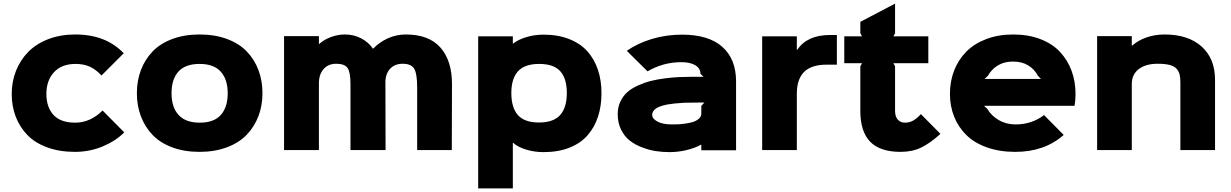

<svg xmlns="http://www.w3.org/2000/svg" viewBox="-20 -831 6817 1063"><path d="M547.9 -219.2 668 -98.1Q620.6 -50.3 548.3 -20.3Q476.1 9.8 395 9.8Q309.1 9.8 241.2 -15.1Q173.3 -40 131.1 -84Q88.9 -127.9 66.9 -185.5Q44.9 -243.2 44.9 -311Q44.9 -379.4 68.6 -439Q92.3 -498.5 136.2 -543.5Q180.2 -588.4 247.3 -614.3Q314.5 -640.1 397 -640.1Q566.4 -640.1 665 -536.1L542 -413.1Q511.2 -446.3 477.5 -461.7Q443.8 -477.1 397.9 -477.1Q321.3 -477.1 279.1 -431.4Q236.8 -385.7 236.8 -311Q236.8 -237.8 276.1 -194.8Q315.4 -151.9 396 -151.9Q480.5 -151.9 547.9 -219.2Z M1240.7 -314.9Q1240.7 -391.6 1202.1 -434.3Q1163.6 -477.1 1085 -477.1Q1006.3 -477.1 968 -434.8Q929.7 -392.6 929.7 -314.9Q929.7 -237.8 968.5 -194.8Q1007.3 -151.9 1085.9 -151.9Q1164.6 -151.9 1202.6 -194.6Q1240.7 -237.3 1240.7 -314.9ZM1433.1 -314.9Q1433.1 -246.1 1410.6 -187.5Q1388.2 -128.9 1345.7 -84.7Q1303.2 -40.5 1236.1 -15.4Q1168.9 9.8 1085 9.8Q1000.5 9.8 933.6 -15.1Q866.7 -40 824.5 -84.2Q782.2 -128.4 760 -187.3Q737.8 -246.1 737.8 -314.9Q737.8 -383.8 760 -442.6Q782.2 -501.5 824.5 -545.7Q866.7 -589.8 933.6 -615Q1000.5 -640.1 1085 -640.1Q1169.9 -640.1 1236.8 -615.2Q1303.7 -590.3 1346.2 -546.1Q1388.7 -502 1410.9 -443.1Q1433.1 -384.3 1433.1 -314.9Z M2482.4 -366.2 2481.4 0H2289.6V-346.2Q2289.6 -423.8 2272.9 -450.9Q2256.3 -478 2209.5 -478Q2164.1 -478 2138.4 -448.7Q2112.8 -419.4 2113.8 -371.1L2114.7 0H1920.4V-367.2Q1920.4 -431.6 1904.1 -454.8Q1887.7 -478 1841.3 -478Q1797.4 -478 1771.5 -448.5Q1745.6 -418.9 1745.6 -370.1V0H1552.7V-630.9H1745.6V-587.9H1747.6Q1773.9 -611.8 1812.3 -626Q1850.6 -640.1 1889.6 -640.1Q1939 -640.1 1979.7 -618.7Q2020.5 -597.2 2044.4 -562H2046.4Q2081.1 -598.1 2127.9 -619.1Q2174.8 -640.1 2226.6 -640.1Q2354.5 -640.1 2418.5 -567.6Q2482.4 -495.1 2482.4 -366.2Z M3118.2 -315.9Q3118.2 -396 3082 -436.5Q3045.9 -477.1 2965.3 -477.1Q2884.8 -477.1 2847.9 -436.3Q2811 -395.5 2811 -315.9Q2811 -234.9 2847.4 -193.8Q2883.8 -152.8 2964.4 -152.8Q3044.4 -152.8 3081.3 -194.1Q3118.2 -235.4 3118.2 -315.9ZM3310.1 -314.9Q3310.1 -243.7 3290.8 -184.8Q3271.5 -126 3232.9 -81.8Q3194.3 -37.6 3132.3 -13.2Q3070.3 11.2 2989.3 11.2Q2938 11.2 2892.3 -2.9Q2846.7 -17.1 2821.3 -40H2819.3V211.9H2627.4V-629.9H2819.3V-589.8H2821.3Q2847.7 -611.3 2893.1 -625.2Q2938.5 -639.2 2989.3 -639.2Q3069.3 -639.2 3131.3 -614.7Q3193.4 -590.3 3232.2 -546.6Q3271 -502.9 3290.5 -444.3Q3310.1 -385.7 3310.1 -314.9Z M3862.8 -245.1 3879.9 -263.2H3849.1Q3802.2 -263.2 3768.1 -262.2Q3704.6 -258.3 3671.9 -252Q3627.4 -242.7 3609.1 -228.5Q3590.8 -214.4 3590.8 -194.8Q3590.8 -173.8 3619.9 -158Q3648.9 -142.1 3701.2 -142.1Q3719.2 -142.1 3736.1 -142.8Q3752.9 -143.6 3777.6 -147.2Q3802.2 -150.9 3819.6 -156.7Q3836.9 -162.6 3849.9 -174.3Q3862.8 -186 3862.8 -202.1ZM4055.2 -379.9V1H3862.8V-29.8H3860.8Q3827.6 -11.2 3781 0Q3734.4 11.2 3687 11.2Q3648.4 11.2 3611.3 5.6Q3574.2 0 3535.2 -14.9Q3496.1 -29.8 3466.8 -52.5Q3437.5 -75.2 3418.7 -113Q3399.9 -150.9 3399.9 -199.2Q3399.9 -237.8 3415 -269.3Q3430.2 -300.8 3454.3 -321.8Q3478.5 -342.8 3514.2 -358.6Q3549.8 -374.5 3585.2 -383.3Q3620.6 -392.1 3663.8 -397.5Q3707 -402.8 3741 -404.3Q3774.9 -405.8 3813 -405.8H3875L3857.9 -422.9Q3857.9 -452.1 3829.8 -469.5Q3801.8 -486.8 3752 -486.8Q3652.3 -486.8 3564.9 -436L3450.2 -549.8Q3510.7 -591.8 3589.8 -615.5Q3668.9 -639.2 3755.9 -639.2Q3903.3 -639.2 3979.2 -571.5Q4055.2 -503.9 4055.2 -379.9Z M4613.3 -637.2V-473.1H4558.6Q4471.7 -473.1 4431.6 -432.6Q4391.6 -392.1 4391.6 -312V0H4199.7V-629.9H4391.6V-555.2H4393.6Q4449.2 -637.2 4574.7 -637.2Z M5078.6 -199.2 5186.5 -89.8Q5129.9 -38.1 5080.3 -14.2Q5030.8 9.8 4966.3 9.8Q4852.5 9.8 4797.9 -46.1Q4743.2 -102.1 4743.2 -216.8V-463.9L4752.4 -481H4654.3V-629.9H4752.4L4743.2 -647V-710L4935.5 -811V-647L4926.3 -629.9H5119.6V-481H4926.3L4935.5 -463.9V-217.8Q4935.5 -185.1 4950.7 -168.5Q4965.8 -151.9 4990.2 -151.9Q5014.6 -151.9 5035.2 -163.1Q5055.7 -174.3 5078.6 -199.2Z M5431.2 -394H5743.2L5726.6 -411.1Q5707 -448.2 5672.1 -469.2Q5637.2 -490.2 5588.4 -490.2Q5540 -490.2 5504.9 -469Q5469.7 -447.8 5449.2 -411.1ZM5934.6 -311Q5934.6 -273.9 5929.2 -245.1H5428.2L5446.3 -228Q5468.3 -190.4 5509.5 -166.3Q5550.8 -142.1 5602.5 -142.1Q5692.4 -142.1 5760.3 -193.8L5869.1 -84Q5763.2 9.8 5601.6 9.8Q5513.7 9.8 5443.8 -15.1Q5374 -40 5329.8 -83.7Q5285.6 -127.4 5262.5 -185.3Q5239.3 -243.2 5239.3 -311Q5239.3 -381.3 5262.9 -441.4Q5286.6 -501.5 5330.6 -545.7Q5374.5 -589.8 5441.2 -615Q5507.8 -640.1 5589.4 -640.1Q5673.3 -640.1 5740 -614.5Q5806.6 -588.9 5848.6 -543.7Q5890.6 -498.5 5912.6 -439.5Q5934.6 -380.4 5934.6 -311Z M6707 -389.2V0H6515.1V-373Q6515.1 -400.9 6511 -418.2Q6506.8 -435.5 6494.1 -450.2Q6481.4 -464.8 6455.8 -471.4Q6430.2 -478 6389.2 -478Q6323.2 -478 6284.7 -448.5Q6246.1 -418.9 6246.1 -366.2V0H6054.2V-630.9H6246.1V-578.1H6248Q6280.3 -607.4 6327.4 -623.8Q6374.5 -640.1 6428.2 -640.1Q6558.1 -640.1 6632.6 -573.5Q6707 -506.8 6707 -389.2Z"/></svg>

Font: Sinkin Sans 800 Black
Style: Regular
Weight: 900
Designer: Keith Bates
Foundry: K-Type
Version: Sinkin Sans (version 1.0)  by Keith Bates   •   © 2014   www